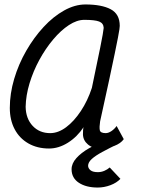

<svg xmlns="http://www.w3.org/2000/svg" viewBox="-20 -652 640 861"><path d="M503 -87 535 -28Q522 -9 492 2.5Q462 14 431 14Q396 14 374.5 -4Q353 -22 352 -49Q352 -58 352.5 -68Q353 -78 355 -82Q326 -38 284.5 -12Q243 14 200 14Q147 14 107 -9Q67 -32 45.5 -73Q24 -114 24 -168Q24 -232 43.5 -298Q63 -364 97.5 -424Q132 -484 175.5 -531Q219 -578 267.5 -605Q316 -632 363 -632Q436 -632 476.5 -610.5Q517 -589 517 -536Q517 -532 515.5 -520.5Q514 -509 509 -483.5Q504 -458 494.5 -411.5Q485 -365 469 -291Q453 -217 429 -108Q425 -82 427.5 -68.5Q430 -55 454 -55Q466 -55 479.5 -64Q493 -73 503 -87ZM205 -55Q241 -55 276.5 -81.5Q312 -108 342.5 -154Q373 -200 392 -258Q415 -367 429.5 -439Q444 -511 445 -527Q444 -548 424.5 -555.5Q405 -563 358 -563Q325 -563 289 -539.5Q253 -516 218.5 -475Q184 -434 156.5 -383.5Q129 -333 112.5 -278.5Q96 -224 95 -173Q96 -120 126.5 -87.5Q157 -55 205 -55ZM418 189Q366 189 333.5 167.5Q301 146 301 107Q301 81 322.5 57Q344 33 379 13Q414 -7 453 -18L510 -7Q469 13 438.5 29.5Q408 46 391.5 61Q375 76 375 92Q376 104 386.5 112Q397 120 419 120Q434 120 448 114Q462 108 472 99L520 150Q503 168 475 178.5Q447 189 418 189Z"/></svg>

Font: Victor Mono
Style: Italic
Weight: 400
Italic angle: -12°
Monospace: yes
Designer: Rune Bjørnerås
Version: Version 1.561;gftools[0.9.30]